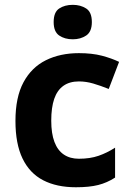

<svg xmlns="http://www.w3.org/2000/svg" viewBox="-20 -780 553 810"><path d="M300 10Q219.2 10 162.2 -19.5Q105.2 -49 75.2 -111Q45.2 -173 45.2 -269.9Q45.2 -369.9 79.1 -432.9Q113.1 -495.9 173.6 -525.9Q234 -555.8 312.9 -555.8Q368.6 -555.8 410.1 -544.9Q451.5 -533.9 482.4 -519L438.7 -404.7Q403.9 -418.6 373.3 -427.6Q342.8 -436.5 312.9 -436.5Q273.6 -436.5 247.5 -418Q221.3 -399.4 208.7 -362.8Q196.2 -326.1 196.2 -270.9Q196.2 -216.8 209.7 -181.1Q223.3 -145.4 249.4 -127.9Q275.5 -110.3 312.8 -110.3Q359.7 -110.3 395.7 -122.7Q431.6 -135.1 465.5 -157V-30.8Q431.7 -8.9 394.2 0.5Q356.8 10 300 10ZM287 -759.6Q319.8 -759.6 343.6 -744.2Q367.5 -728.7 367.5 -686.9Q367.5 -646.1 343.6 -630.1Q319.8 -614.2 287 -614.2Q253.2 -614.2 229.8 -630.1Q206.4 -646.1 206.4 -686.9Q206.4 -728.7 229.8 -744.2Q253.2 -759.6 287 -759.6Z"/></svg>

Font: Noto Sans Hebrew
Style: Regular
Weight: 400
Designer: Monotype Design Team
Foundry: Monotype Imaging Inc.
Version: Version 2.003;January 10, 2023;FontCreator 14.0.0.2877 64-bi